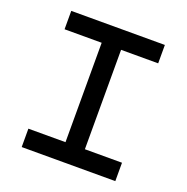

<svg xmlns="http://www.w3.org/2000/svg" viewBox="-140 -930 1030 1060"><g transform="rotate(20 375.0 -400.0)"><path d="M100 -108H318V-692H100V-800H650V-692H432V-108H650V0H100Z"/></g></svg>

Font: Martian Mono Custom sWd Rg
Style: Regular
Weight: 400
Width: 6
Monospace: yes
Designer: Alex Havermale
Foundry: Evil Martians
Version: Version 1.000